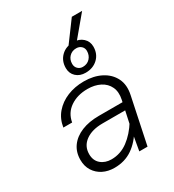

<svg xmlns="http://www.w3.org/2000/svg" viewBox="-224 -1074 1098 1212"><g transform="rotate(-30 325.0 -468.5)"><path d="M436 0 461 -142 503 -338Q514 -390 496.5 -427.5Q479 -465 440 -485Q401 -505 349 -505Q275 -505 223 -469.5Q171 -434 160 -370H96Q105 -429 141 -471Q177 -513 232 -535.5Q287 -558 353 -558Q424 -558 477.5 -530.5Q531 -503 556 -453Q581 -403 566 -334L496 0ZM250 12Q203 12 166.5 -6.5Q130 -25 108.5 -59Q87 -93 87 -139Q87 -196 117 -237Q147 -278 201 -300Q255 -322 327 -322H512L501 -269H324Q246 -269 199.5 -235Q153 -201 153 -143Q153 -96 183.5 -70Q214 -44 260 -44Q326 -44 380.5 -84.5Q435 -125 477 -193V-135Q437 -65 381 -26.5Q325 12 250 12ZM392 -599Q350 -599 323.5 -623.5Q297 -648 297 -687Q297 -739 331 -772.5Q365 -806 419 -806Q462 -806 489 -781Q516 -756 516 -718Q516 -665 481 -632Q446 -599 392 -599ZM395 -640Q427 -640 447 -661.5Q467 -683 467 -715Q467 -736 452.5 -749.5Q438 -763 416 -763Q385 -763 365 -742.5Q345 -722 345 -690Q345 -668 359.5 -654Q374 -640 395 -640ZM370 -784 492 -949H567L429 -784Z"/></g></svg>

Font: Azeret Mono ExtraLight
Style: Italic
Weight: 250
Italic angle: -12°
Designer: Martin Vácha
Foundry: Displaay
Version: Version 1.002